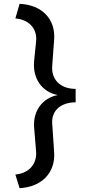

<svg xmlns="http://www.w3.org/2000/svg" viewBox="-20 -820 474 1000"><path d="M262 -26 252 -176C247 -243 296 -287 374 -287V-357C295 -357 246 -405 252 -478L262 -614C270 -721 198 -795 82 -800L60 -724C132 -718 175 -670 168 -604L158 -506C148 -413 197 -341 281 -325C199 -309 150 -240 158 -153L168 -31C173 35 130 83 60 89L82 160C197 154 269 80 262 -26Z"/></svg>

Font: Gully Medium
Style: Regular
Weight: 500
Designer: jaikishan Patel
Foundry: MagicType
Version: Version 1.000;Glyphs 3.2 (3242)